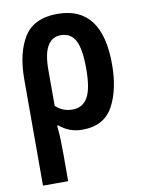

<svg xmlns="http://www.w3.org/2000/svg" viewBox="-88 -616 677 916"><g transform="rotate(-10 250.0 -157.5)"><path d="M166 -125V-299Q166 -452 253 -452Q301 -452 323 -411Q345 -370 345 -273Q345 -177 321 -135Q297 -93 247 -93Q200 -93 166 -125ZM167 240V103Q167 75 166 41Q165 7 161 -30H167Q214 10 277 10Q382 10 426 -70Q470 -150 470 -273Q470 -555 255 -555Q140 -555 92.5 -478.5Q45 -402 45 -274V240Z"/></g></svg>

Font: Noto Sans Mono UI Condensed
Style: Bold
Weight: 700
Width: 3
Designer: Monotype Design team
Foundry: Monotype Imaging Inc.
Version: 1.000